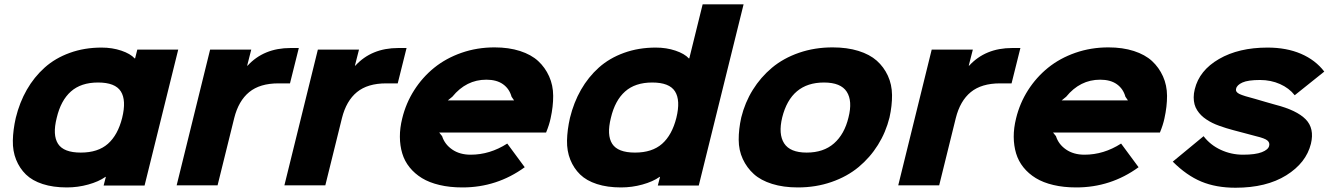

<svg xmlns="http://www.w3.org/2000/svg" viewBox="-20 -860 6169 891"><path d="M546.9 -313Q566.9 -394.5 540.8 -435.8Q514.6 -477.1 435.1 -477.1Q356 -477.1 309.1 -435.5Q262.2 -394 243.2 -313Q223.1 -233.4 249.3 -192.6Q275.4 -151.9 355 -151.9Q434.6 -151.9 480.7 -192.6Q526.9 -233.4 546.9 -313ZM807.1 -629.9 650.9 1H460.9L471.2 -39.1H469.2Q438 -17.1 389.6 -3.7Q341.3 9.8 290 9.8Q226.6 9.8 178.2 -5.9Q129.9 -21.5 100.3 -50.3Q70.8 -79.1 54.7 -119.1Q38.6 -159.2 39.6 -208Q40.5 -256.8 53.2 -313Q70.8 -384.8 104.5 -443.6Q138.2 -502.4 187.3 -546.4Q236.3 -590.3 304 -614.7Q371.6 -639.2 451.2 -639.2Q501 -639.2 543 -625Q585 -610.8 605 -588.9H606.9L617.2 -629.9Z M1366.7 -637.2 1325.7 -473.1H1272Q1186 -473.1 1136.5 -432.6Q1086.9 -392.1 1066.9 -312L989.7 0H799.8L955.1 -629.9H1146L1127 -555.2H1128.9Q1204.1 -637.2 1328.1 -637.2Z M1866.7 -637.2 1825.7 -473.1H1772Q1686 -473.1 1636.5 -432.6Q1586.9 -392.1 1566.9 -312L1489.7 0H1299.8L1455.1 -629.9H1646L1627 -555.2H1628.9Q1704.1 -637.2 1828.1 -637.2Z M2058.1 -394H2365.7L2354 -411.1Q2343.8 -448.2 2314.2 -469.2Q2284.7 -490.2 2236.8 -490.2Q2143.6 -490.2 2079.1 -411.1ZM2535.2 -311Q2528.8 -280.3 2514.2 -245.1H2018.1L2031.7 -228Q2043.5 -190.4 2078.4 -166.3Q2113.3 -142.1 2164.1 -142.1Q2253.4 -142.1 2334 -193.8L2415 -84Q2286.1 9.8 2126 9.8Q2067.4 9.8 2019.8 -1.5Q1972.2 -12.7 1938.2 -33.4Q1904.3 -54.2 1880.9 -83.3Q1857.4 -112.3 1846.7 -148.2Q1835.9 -184.1 1835.7 -225.1Q1835.4 -266.1 1846.7 -311Q1863.8 -381.3 1902.1 -441.4Q1940.4 -501.5 1995.1 -545.7Q2049.8 -589.8 2121.8 -615Q2193.8 -640.1 2274.9 -640.1Q2341.3 -640.1 2393.3 -623.3Q2445.3 -606.4 2477.5 -576.7Q2509.8 -546.9 2528.3 -505.6Q2546.9 -464.4 2547.1 -415.3Q2547.4 -366.2 2535.2 -311Z M3118.7 -313Q3138.7 -394.5 3112.5 -435.8Q3086.4 -477.1 3006.8 -477.1Q2927.7 -477.1 2880.9 -435.5Q2834 -394 2814.9 -313Q2794.9 -233.4 2821 -192.6Q2847.2 -151.9 2926.8 -151.9Q3006.3 -151.9 3052.5 -192.6Q3098.6 -233.4 3118.7 -313ZM3430.7 -839.8 3222.7 1H3032.7L3043 -39.1H3041Q3009.8 -17.1 2961.4 -3.7Q2913.1 9.8 2861.8 9.8Q2798.3 9.8 2750 -5.9Q2701.7 -21.5 2672.1 -50.3Q2642.6 -79.1 2626.5 -119.1Q2610.4 -159.2 2611.3 -208Q2612.3 -256.8 2625 -313Q2642.6 -384.8 2676.3 -443.6Q2710 -502.4 2759 -546.4Q2808.1 -590.3 2875.7 -614.7Q2943.4 -639.2 3022.9 -639.2Q3072.8 -639.2 3114.7 -625Q3156.7 -610.8 3176.8 -588.9H3178.7L3240.7 -839.8Z M3917.5 -314.9Q3937 -391.6 3909.4 -434.3Q3881.8 -477.1 3803.7 -477.1Q3650.4 -477.1 3609.9 -314.9Q3591.3 -237.8 3618.9 -194.8Q3646.5 -151.9 3723.6 -151.9Q3801.8 -151.9 3850.3 -194.6Q3898.9 -237.3 3917.5 -314.9ZM4107.9 -314.9Q4090.8 -246.1 4054.2 -187.5Q4017.6 -128.9 3964.4 -84.7Q3911.1 -40.5 3838.6 -15.4Q3766.1 9.8 3682.6 9.8Q3615.2 9.8 3563 -6.6Q3510.7 -22.9 3478.3 -52.2Q3445.8 -81.5 3427 -122.1Q3408.2 -162.6 3408 -211.2Q3407.7 -259.8 3419.9 -314.9Q3437 -384.3 3473.4 -442.9Q3509.8 -501.5 3562.5 -545.7Q3615.2 -589.8 3687.7 -615Q3760.3 -640.1 3843.8 -640.1Q3911.1 -640.1 3963.6 -623.8Q4016.1 -607.4 4048.8 -578.4Q4081.5 -549.3 4100.3 -508.5Q4119.1 -467.8 4119.6 -418.9Q4120.1 -370.1 4107.9 -314.9Z M4715.3 -637.2 4674.3 -473.1H4620.6Q4534.7 -473.1 4485.1 -432.6Q4435.5 -392.1 4415.5 -312L4338.4 0H4148.4L4303.7 -629.9H4494.6L4475.6 -555.2H4477.5Q4552.7 -637.2 4676.8 -637.2Z M4906.7 -394H5214.4L5202.6 -411.1Q5192.4 -448.2 5162.8 -469.2Q5133.3 -490.2 5085.4 -490.2Q4992.2 -490.2 4927.7 -411.1ZM5383.8 -311Q5377.4 -280.3 5362.8 -245.1H4866.7L4880.4 -228Q4892.1 -190.4 4927 -166.3Q4961.9 -142.1 5012.7 -142.1Q5102.1 -142.1 5182.6 -193.8L5263.7 -84Q5134.8 9.8 4974.6 9.8Q4916 9.8 4868.4 -1.5Q4820.8 -12.7 4786.9 -33.4Q4752.9 -54.2 4729.5 -83.3Q4706.1 -112.3 4695.3 -148.2Q4684.6 -184.1 4684.3 -225.1Q4684.1 -266.1 4695.3 -311Q4712.4 -381.3 4750.7 -441.4Q4789.1 -501.5 4843.8 -545.7Q4898.4 -589.8 4970.5 -615Q5042.5 -640.1 5123.5 -640.1Q5189.9 -640.1 5241.9 -623.3Q5293.9 -606.4 5326.2 -576.7Q5358.4 -546.9 5377 -505.6Q5395.5 -464.4 5395.8 -415.3Q5396 -366.2 5383.8 -311Z M6063.5 -192.9Q6041.5 -104 5949 -46.4Q5856.4 11.2 5713.4 11.2Q5623.5 11.2 5554.9 -17.3Q5486.3 -45.9 5422.4 -109.9L5565.4 -228Q5596.7 -187 5645.3 -164.6Q5693.8 -142.1 5748.5 -142.1Q5805.7 -142.1 5835.7 -153.8Q5865.7 -165.5 5869.6 -183.1Q5873.5 -197.8 5861.6 -208Q5849.6 -218.3 5808.6 -228Q5803.7 -229 5757.3 -241.7Q5710.9 -254.4 5703.6 -255.9Q5685.5 -260.7 5670.4 -265.4Q5655.3 -270 5637.7 -276.4Q5620.1 -282.7 5606.2 -289.6Q5592.3 -296.4 5578.4 -305.7Q5564.5 -314.9 5554.2 -325.2Q5543.9 -335.4 5535.6 -348.4Q5527.3 -361.3 5523.4 -376Q5519.5 -390.6 5519.5 -408.4Q5519.5 -426.3 5524.4 -445.8Q5545.4 -533.2 5637 -586.2Q5728.5 -639.2 5862.3 -639.2Q5950.2 -639.2 6017.3 -610.4Q6084.5 -581.5 6125.5 -527.8L5988.3 -418Q5962.4 -451.2 5919.9 -470Q5877.4 -488.8 5827.6 -488.8Q5771.5 -488.8 5745.6 -477.1Q5719.7 -465.3 5716.3 -448.2Q5712.4 -433.1 5731.9 -423.8Q5751.5 -414.6 5805.2 -400.9Q5812.5 -398.4 5853.8 -386.7Q5895 -375 5898.4 -374Q5997.6 -348.6 6039.1 -306.4Q6080.6 -264.2 6063.5 -192.9Z"/></svg>

Font: Sinkin Sans 800 Black Italic
Style: Regular
Weight: 900
Italic angle: -112°
Designer: Keith Bates
Foundry: K-Type
Version: Sinkin Sans (version 1.0)  by Keith Bates   •   © 2014   www